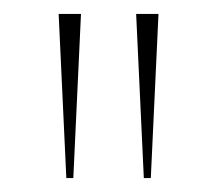

<svg xmlns="http://www.w3.org/2000/svg" viewBox="-20 -728 311 275"><path d="M75 -473 64 -708H96L85 -473ZM186 -473 175 -708H207L196 -473Z"/></svg>

Font: Kalnia Thin ExtraLight
Style: Regular
Weight: 250
Version: Version 1.105